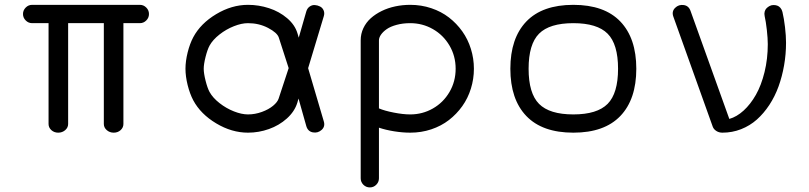

<svg xmlns="http://www.w3.org/2000/svg" viewBox="-20 -559 3409 809"><path d="M115.5 -461.4Q99.6 -461.4 88.3 -472.9Q76.9 -484.4 76.9 -500Q76.9 -515.6 88.3 -527.1Q99.6 -538.6 115.5 -538.6H569.3Q585 -538.6 596.3 -527.2Q607.7 -515.9 607.7 -500Q607.7 -484.1 596.3 -472.8Q585 -461.4 569.3 -461.4H500V-36.6Q500 -21.5 488.2 -10.7Q476.3 0 459.2 0Q442.1 0 429.8 -10.7Q417.5 -21.5 417.5 -36.6V-461.4H267.1V-36.6Q267.1 -21.5 254.8 -10.7Q242.4 0 225.3 0Q208.3 0 196.4 -10.7Q184.6 -21.5 184.6 -36.6V-461.4Z M863 -171.4Q876.7 -146.7 904.9 -124.6Q933.1 -102.5 965.6 -89.7Q998 -76.9 1024.9 -76.9Q1054.7 -76.9 1083.4 -87.4Q1112.1 -97.9 1130.6 -113.3Q1149.2 -128.7 1154.1 -143.8L1196.3 -272L1154.8 -400.6Q1148.2 -421.1 1109.7 -441.3Q1071.3 -461.4 1024.9 -461.4Q998 -461.4 965.6 -448.6Q933.1 -435.8 904.9 -413.7Q876.7 -391.6 863 -366.9Q854 -350.3 846.2 -319.5Q838.4 -288.6 838.4 -269.3Q838.4 -250 846.2 -219Q854 -188 863 -171.4ZM1238.8 -400.4 1270.5 -510.5Q1274.4 -524.2 1284.8 -531.4Q1295.2 -538.6 1306.6 -537.7Q1318.1 -536.9 1328.4 -531.7Q1338.6 -526.6 1343.5 -515.5Q1348.4 -504.4 1344.5 -491.2L1278.3 -271.7L1344.5 -47.1Q1350.8 -25.6 1335 -11.5Q1319.1 2.7 1298 -1.3Q1276.9 -5.4 1270.5 -28.1L1237.8 -143.8L1232.9 -126.5Q1221.4 -89.1 1188.8 -59.8Q1156.2 -30.5 1113.3 -15.3Q1070.3 0 1024.9 0Q956.3 0 890.9 -39.2Q825.4 -78.4 794.4 -136.2Q779.8 -163.8 770.6 -200.7Q761.5 -237.5 761.5 -269.3Q761.5 -301 770.6 -337.9Q779.8 -374.8 794.4 -402.3Q825.4 -460.2 890.9 -499.4Q956.3 -538.6 1024.9 -538.6Q1070.3 -538.6 1113.5 -524.5Q1156.7 -510.5 1189.8 -482.4Q1222.9 -454.3 1233.6 -418Z M1708.5 0Q1676.5 0 1640.7 -5.7Q1605 -11.5 1576.7 -21V192.4Q1576.7 208 1565.4 219.4Q1554.2 230.7 1538.3 230.7Q1522.5 230.7 1511.1 219.4Q1499.8 208 1499.8 192.4V-70.1Q1499.8 -72.3 1499.8 -73.2Q1499.8 -74.2 1499.8 -74.6Q1499.8 -75 1499.8 -75.4V-389.4Q1499.8 -416.5 1511.1 -440.4Q1522.5 -464.4 1542.2 -482.1Q1562 -499.8 1588.4 -512.7Q1614.7 -525.6 1645.4 -532.1Q1676 -538.6 1708.5 -538.6Q1755.1 -538.6 1797.1 -524.5Q1839.1 -510.5 1871.6 -485.4Q1904.1 -460.2 1927.9 -426.8Q1951.7 -393.3 1964.2 -352.8Q1976.8 -312.3 1976.8 -269.3Q1976.8 -226.3 1964.2 -185.8Q1951.7 -145.3 1927.9 -111.8Q1904.1 -78.4 1871.6 -53.2Q1839.1 -28.1 1797.1 -14Q1755.1 0 1708.5 0ZM1708.5 -461.4Q1677.2 -461.4 1651.2 -454.3Q1625.2 -447.3 1609.5 -436.3Q1593.8 -425.3 1585.2 -412.8Q1576.7 -400.4 1576.7 -388.9V-102.3Q1599.9 -92.3 1639.2 -84.6Q1678.5 -76.9 1708.5 -76.9Q1760 -76.9 1803.8 -101.8Q1847.7 -126.7 1873.8 -171.1Q1899.9 -215.6 1899.9 -269.3Q1899.9 -323 1873.8 -367.3Q1847.7 -411.6 1803.8 -436.5Q1760 -461.4 1708.5 -461.4Z M2540.2 -417.1Q2496.1 -461.4 2395.8 -461.4Q2295.4 -461.4 2251.3 -417.1Q2207.3 -372.8 2207.3 -269.3Q2207.3 -165.8 2251.3 -121.3Q2295.4 -76.9 2395.8 -76.9Q2496.1 -76.9 2540.2 -121.3Q2584.2 -165.8 2584.2 -269.3Q2584.2 -372.8 2540.2 -417.1ZM2593.9 -70.3Q2526.6 0 2395.8 0Q2264.9 0 2197.6 -70.3Q2130.4 -140.6 2130.4 -269.3Q2130.4 -397.9 2197.6 -468.3Q2264.9 -538.6 2395.8 -538.6Q2526.6 -538.6 2593.9 -468.3Q2661.1 -397.9 2661.1 -269.3Q2661.1 -140.6 2593.9 -70.3Z M3215.1 -373Q3215.1 -397 3211.1 -433Q3207 -469 3201.9 -491.2Q3199.7 -501.2 3202 -510Q3204.3 -518.8 3210 -524.4Q3215.6 -530 3223.1 -533.9Q3230.7 -537.8 3239.1 -537.8Q3247.6 -537.8 3255 -535.3Q3262.5 -532.7 3268.4 -525.8Q3274.4 -518.8 3276.9 -508.5Q3283.4 -481.2 3287.7 -444.6Q3292 -408 3292 -378.9Q3292 -330.6 3283.8 -283.7Q3275.6 -236.8 3260.4 -194.7Q3245.1 -152.6 3221.7 -116.9Q3198.2 -81.3 3169.1 -55.3Q3139.9 -29.3 3102.5 -14.6Q3065.2 0 3023.7 0Q3009.3 0 2998.2 -7.2Q2987.1 -14.4 2983.2 -25.1L2816.9 -489.7Q2809.6 -511 2824.7 -525.9Q2839.8 -540.8 2861.1 -537.7Q2882.3 -534.7 2889.9 -512.2L3053 -57.9Q3084.2 -66.7 3113.3 -93.1Q3142.3 -119.6 3165 -159.5Q3187.7 -199.5 3201.4 -255.2Q3215.1 -311 3215.1 -373Z"/></svg>

Font: Tecnico
Style: Grueso
Weight: 700
Version: Version 1.3